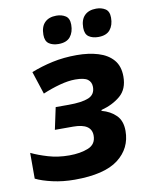

<svg xmlns="http://www.w3.org/2000/svg" viewBox="-85 -815 695 888"><g transform="rotate(-10 262.0 -371.0)"><path d="M194 10Q139 10 90.5 -1Q42 -12 12 -27V-148Q45 -132 90.5 -118.5Q136 -105 189 -105Q241 -105 278 -120Q315 -135 315 -176Q315 -233 229 -233H143L165 -336H226Q288 -336 319.5 -349Q351 -362 351 -398Q351 -421 334.5 -433.5Q318 -446 276 -446Q243 -446 202.5 -435Q162 -424 122 -407L87 -514Q135 -533 188 -544.5Q241 -556 302 -556Q358 -556 402.5 -542.5Q447 -529 472.5 -499.5Q498 -470 498 -421Q498 -362 461.5 -331Q425 -300 371 -286V-282Q412 -271 438 -245Q464 -219 464 -172Q464 -90 399 -40Q334 10 194 10ZM416 -621Q389 -621 371.5 -633Q354 -645 354 -675Q354 -713 373.5 -732.5Q393 -752 428 -752Q453 -752 471 -740.5Q489 -729 489 -699Q489 -664 471.5 -642.5Q454 -621 416 -621ZM229 -621Q202 -621 184.5 -633Q167 -645 167 -675Q167 -713 186.5 -732.5Q206 -752 241 -752Q266 -752 284 -740.5Q302 -729 302 -699Q302 -664 284.5 -642.5Q267 -621 229 -621Z"/></g></svg>

Font: Noto IKEA Latin
Style: Bold Italic
Weight: 700
Italic angle: -12°
Designer: Monotype Design Team
Foundry: Monotype Imaging Inc.
Version: Version 1.0